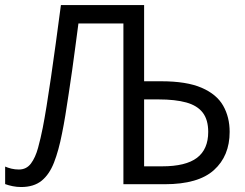

<svg xmlns="http://www.w3.org/2000/svg" viewBox="-20 -734 975 765"><path d="M64 11.2Q46.9 11.2 30.3 7.8Q13.7 4.4 0.5 -0.5V-70.3Q11.7 -65.4 25.6 -62Q39.6 -58.6 55.2 -58.6Q85.4 -58.6 103.3 -82.5Q121.1 -106.4 131.6 -144.8Q142.1 -183.1 150.4 -225.1Q157.2 -259.8 165.5 -310.8Q173.8 -361.8 183.1 -425.5Q192.4 -489.3 202.4 -562.5Q212.4 -635.7 222.7 -713.9H554.2V-410.2H622.1Q723.6 -410.2 783.4 -384.3Q843.3 -358.4 869.1 -313Q895 -267.6 895 -208.5Q895 -112.8 832.5 -56.4Q770 0 636.7 0H471.7V-640.6H292.5Q286.6 -597.2 280.5 -549.8Q274.4 -502.4 267.6 -454.8Q260.7 -407.2 253.9 -361.6Q247.1 -315.9 240.5 -275.4Q233.9 -234.9 227.1 -202.1Q213.9 -134.3 195.3 -86.7Q176.8 -39.1 145.8 -13.9Q114.7 11.2 64 11.2ZM554.2 -71.3H626Q720.2 -71.3 764.9 -105.2Q809.6 -139.2 809.6 -208.5Q809.6 -256.8 787.8 -285.2Q766.1 -313.5 722.2 -325.7Q678.2 -337.9 611.8 -337.9H554.2Z"/></svg>

Font: Wonky
Style: Regular
Weight: 400
Designer: Monotype Design Team
Foundry: Monotype Imaging Inc.
Version: Version 3.000